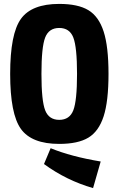

<svg xmlns="http://www.w3.org/2000/svg" viewBox="-20 -723 607 982"><path d="M283 -703Q379 -703 432 -671Q485 -639 510 -562Q535 -485 535 -345Q535 -205 510 -128Q485 -51 432 -19Q379 13 283 13Q142 13 87 -63.5Q32 -140 32 -345Q32 -550 87 -626.5Q142 -703 283 -703ZM355 -531Q336 -580 283 -580Q230 -580 211 -531Q192 -482 192 -345Q192 -208 211 -159Q230 -110 283 -110Q336 -110 355 -159Q374 -208 374 -345Q374 -482 355 -531ZM205 116 239 35Q344 78 495 103L456 239Q320 200 205 116Z"/></svg>

Font: exo2condensed_b
Style: Bold
Weight: 700
Width: 3
Designer: Natanael Gama
Version: Version 1.001;PS 001.001;hotconv 1.0.70;makeotf.lib2.5.58329